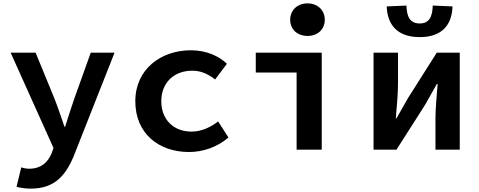

<svg xmlns="http://www.w3.org/2000/svg" viewBox="-20 -887 2840 1138"><path d="M78 220C102 227 131 231 162 231C304 231 373 154 425 18L659 -575H518L422 -307C404 -253 383 -192 366 -136H362C342 -195 322 -254 301 -307L191 -575H43L297 -10L285 24C262 76 223 113 153 113C137 113 121 110 106 105Z M782 -287C782 -96 920 14 1101 14C1181 14 1267 -14 1334 -72L1273 -167C1230 -135 1178 -107 1115 -107C1009 -107 936 -178 936 -287C936 -396 1010 -468 1120 -468C1167 -468 1210 -451 1255 -416L1325 -509C1277 -555 1203 -589 1111 -589C935 -589 782 -478 782 -287Z M1700 -770C1700 -712 1743 -674 1803 -674C1862 -674 1905 -712 1905 -770C1905 -827 1862 -867 1803 -867C1743 -867 1700 -827 1700 -770ZM1738 -457V0H1887V-575H1496V-457Z M2272 -849C2276 -740 2335 -667 2468 -667C2600 -667 2659 -740 2662 -849L2545 -854C2543 -789 2525 -748 2468 -748C2409 -748 2391 -789 2389 -854ZM2194 -575V0H2330L2501 -268C2519 -301 2550 -354 2569 -389H2574C2568 -317 2561 -241 2561 -183V0H2705V-575H2569L2399 -307C2381 -273 2349 -221 2330 -186H2326C2332 -257 2339 -333 2339 -392V-575Z"/></svg>

Font: Kawkab Mono
Style: Bold
Weight: 700
Monospace: yes
Designer: Abdullah Arif
Foundry: Abdullah Arif
Version: Version 1.000;PS 000.500;hotconv 1.0.88;makeotf.lib2.5.64775